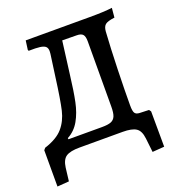

<svg xmlns="http://www.w3.org/2000/svg" viewBox="-143 -759 945 1030"><g transform="rotate(-20 330.0 -244.5)"><path d="M620 151 552 156 543 76Q538 31 514 15.5Q490 0 438 0H191Q139 0 115 15.5Q91 31 85 76L76 151L9 156V-51L18 -62Q90 -85 123.5 -124Q157 -163 170 -218.5Q183 -274 200 -403L217 -526Q218 -532 218 -541Q218 -559 208.5 -567.5Q199 -576 177 -579Q155 -582 113 -581L110 -587L117 -639H484Q565 -639 611 -645L606 -591Q566 -586 552.5 -575Q539 -564 537 -537Q531 -447 527.5 -325Q524 -203 524 -119Q524 -87 531 -76Q538 -65 557 -64L611 -62L619 -51ZM428 -521Q428 -549 418 -560Q408 -571 383 -571L301 -572L277 -386Q266 -294 254 -236.5Q242 -179 217.5 -135.5Q193 -92 150 -69L151 -62H343Q377 -62 394.5 -69Q412 -76 419.5 -94Q427 -112 427 -149Z"/></g></svg>

Font: Alegreya Medium
Style: Regular
Weight: 500
Designer: Juan Pablo del Peral
Foundry: Huerta Tipografica
Version: Version 2.007; ttfautohint (v1.6)